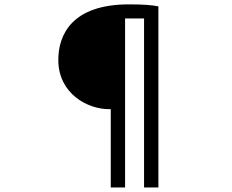

<svg xmlns="http://www.w3.org/2000/svg" viewBox="-20 -784 1040 861"><path d="M467.8 -294.5H476.7V56.8H540.9V-701.1H626V56.8H690.3V-755.4C664 -761 624.7 -764.4 558.1 -764.4C304.7 -764.4 240.4 -630 241.5 -512.3C243.1 -362.6 374.2 -294.5 467.8 -294.5Z"/></svg>

Font: Source Han Sans JP VF
Style: Regular
Weight: 250
Designer: Ryoko NISHIZUKA 西塚涼子 (kana, bopomofo & ideographs); Paul D. Hunt (Latin, Greek & Cyrillic); Sandoll Communications 산돌커뮤니
Foundry: Adobe
Version: Version 2.004;hotconv 1.0.118;makeotfexe 2.5.65603